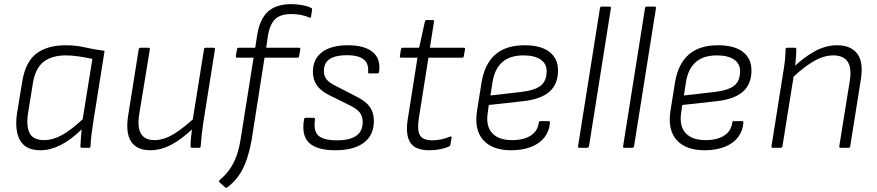

<svg xmlns="http://www.w3.org/2000/svg" viewBox="-20 -715 4245 929"><path d="M176 12Q127 12 99.5 -10Q72 -32 63 -73.5Q54 -115 63 -171L87 -317Q102 -414 155 -455Q208 -496 299 -496Q347 -496 390 -486Q433 -476 486 -469L430 -117Q425 -85 422 -58.5Q419 -32 418 -7Q418 0 411 0H376Q369 0 369 -7Q370 -26 371.5 -47Q373 -68 375 -89Q323 -38 273 -13Q223 12 176 12ZM194 -37Q235 -37 279 -61Q323 -85 380 -138L427 -430Q395 -437 361 -442Q327 -447 299 -447Q231 -447 191 -416Q151 -385 139 -312L116 -169Q106 -106 123 -71.5Q140 -37 194 -37Z M707 12Q642 12 614.5 -30Q587 -72 600 -155L651 -476Q653 -484 660 -484H698Q706 -484 705 -476L653 -158Q644 -98 662.5 -67.5Q681 -37 728 -37Q772 -37 820 -66Q868 -95 929 -152L920 -99Q883 -64 848 -39Q813 -14 778 -1Q743 12 707 12ZM909 0Q902 0 902 -7Q902 -29 904.5 -52Q907 -75 910 -99L911 -126L967 -476Q968 -484 975 -484H1013Q1021 -484 1020 -476L963 -117Q959 -91 956 -62.5Q953 -34 951 -7Q951 0 943 0Z M1268 -484H1427Q1434 -484 1433 -476L1427 -443Q1426 -436 1419 -436H1260L1198 -41Q1189 11 1174.5 54.5Q1160 98 1137 132Q1114 166 1079 192Q1074 196 1069 191L1042 167Q1037 161 1044 155Q1072 132 1092 103Q1112 74 1125 37.5Q1138 1 1145 -46L1207 -436H1127Q1120 -436 1121 -444L1127 -477Q1128 -484 1135 -484H1215L1224 -543Q1236 -621 1275.5 -658Q1315 -695 1390 -695Q1414 -695 1440 -690.5Q1466 -686 1485 -677Q1491 -675 1490 -668L1485 -634Q1484 -627 1477 -630Q1457 -639 1435.5 -643Q1414 -647 1389 -647Q1336 -647 1310.5 -621.5Q1285 -596 1276 -540Z M1602 12Q1514 12 1476 -23.5Q1438 -59 1451 -137Q1452 -145 1459 -145H1498Q1505 -145 1504 -136Q1496 -81 1521 -58.5Q1546 -36 1610 -36Q1735 -36 1735 -124Q1735 -151 1721.5 -169.5Q1708 -188 1675 -204L1572 -255Q1531 -276 1512.5 -303Q1494 -330 1494 -368Q1494 -429 1538 -462.5Q1582 -496 1664 -496Q1743 -496 1783 -463.5Q1823 -431 1814 -367Q1813 -360 1807 -360H1767Q1760 -360 1761 -367Q1765 -408 1739 -428Q1713 -448 1659 -448Q1547 -448 1547 -372Q1547 -347 1560.5 -330.5Q1574 -314 1607 -298L1708 -246Q1751 -224 1770 -197Q1789 -170 1789 -130Q1789 -61 1740.5 -24.5Q1692 12 1602 12Z M2056 12Q1989 12 1965 -25.5Q1941 -63 1953 -138L2000 -436H1921Q1913 -436 1915 -444L1920 -477Q1922 -484 1929 -484H2008L2036 -611Q2038 -618 2044 -618H2074Q2082 -618 2080 -611L2060 -484H2224Q2232 -484 2230 -476L2224 -443Q2223 -436 2216 -436H2053L2006 -139Q1998 -83 2012.5 -59.5Q2027 -36 2072 -36Q2094 -36 2116.5 -41Q2139 -46 2157 -54Q2166 -57 2165 -49L2159 -14Q2159 -9 2152 -6Q2132 3 2107.5 7.5Q2083 12 2056 12Z M2453 12Q2362 12 2318 -37.5Q2274 -87 2288 -178L2310 -316Q2325 -406 2376.5 -451Q2428 -496 2518 -496Q2597 -496 2638.5 -464Q2680 -432 2680 -374Q2680 -307 2637.5 -270.5Q2595 -234 2508 -225L2345 -207L2340 -170Q2330 -106 2361 -71.5Q2392 -37 2458 -37Q2514 -37 2548 -59Q2582 -81 2587 -122Q2588 -129 2595 -129H2635Q2641 -129 2641 -122Q2638 -81 2615 -51Q2592 -21 2550.5 -4.5Q2509 12 2453 12ZM2353 -253 2501 -270Q2569 -278 2597 -301Q2625 -324 2625 -371Q2625 -407 2595.5 -427Q2566 -447 2513 -447Q2447 -447 2410 -414Q2373 -381 2363 -317Z M2783 0Q2775 0 2777 -8L2883 -676Q2884 -683 2891 -683H2929Q2937 -683 2936 -676L2830 -8Q2829 -4 2827 -2Q2825 0 2821 0Z M3001 0Q2993 0 2995 -8L3101 -676Q3102 -683 3109 -683H3147Q3155 -683 3154 -676L3048 -8Q3047 -4 3045 -2Q3043 0 3039 0Z M3389 12Q3298 12 3254 -37.5Q3210 -87 3224 -178L3246 -316Q3261 -406 3312.5 -451Q3364 -496 3454 -496Q3533 -496 3574.5 -464Q3616 -432 3616 -374Q3616 -307 3573.5 -270.5Q3531 -234 3444 -225L3281 -207L3276 -170Q3266 -106 3297 -71.5Q3328 -37 3394 -37Q3450 -37 3484 -59Q3518 -81 3523 -122Q3524 -129 3531 -129H3571Q3577 -129 3577 -122Q3574 -81 3551 -51Q3528 -21 3486.5 -4.5Q3445 12 3389 12ZM3289 -253 3437 -270Q3505 -278 3533 -301Q3561 -324 3561 -371Q3561 -407 3531.5 -427Q3502 -447 3449 -447Q3383 -447 3346 -414Q3309 -381 3299 -317Z M4047 0Q4040 0 4041 -8L4092 -326Q4111 -447 4011 -447Q3981 -447 3949.5 -434.5Q3918 -422 3883 -396.5Q3848 -371 3806 -332L3814 -385Q3868 -437 3921.5 -466.5Q3975 -496 4030 -496Q4097 -496 4128 -455Q4159 -414 4145 -329L4094 -8Q4093 0 4086 0ZM3719 0Q3711 0 3713 -8L3770 -367Q3775 -394 3778 -424.5Q3781 -455 3781 -476Q3781 -484 3789 -484H3826Q3832 -484 3833 -477Q3833 -465 3832 -447.5Q3831 -430 3829 -412Q3827 -394 3825 -378L3823 -364L3766 -8Q3765 -4 3763 -2Q3761 0 3757 0Z"/></svg>

Font: Sofia Sans Light
Style: Italic
Weight: 300
Italic angle: -9°
Version: Version 4.100-B